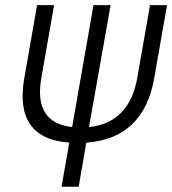

<svg xmlns="http://www.w3.org/2000/svg" viewBox="-20 -713 658 733"><path d="M255.4 -228 336.9 -693.4H402.3L319.8 -228Q473.1 -243.7 503.9 -415L552.7 -693.4H617.7L568.8 -415Q528.3 -184.1 309.6 -168.5L280.3 0H214.8L244.6 -168.5Q32.2 -184.1 72.8 -415L121.6 -693.4H186.5L137.7 -415Q107.9 -244.1 255.4 -228Z"/></svg>

Font: Cascadia Code Light
Style: Italic
Weight: 300
Italic angle: -10°
Monospace: yes
Designer: Aaron Bell
Foundry: Saja Typeworks
Version: Version 2404.023; ttfautohint (v1.8.4)